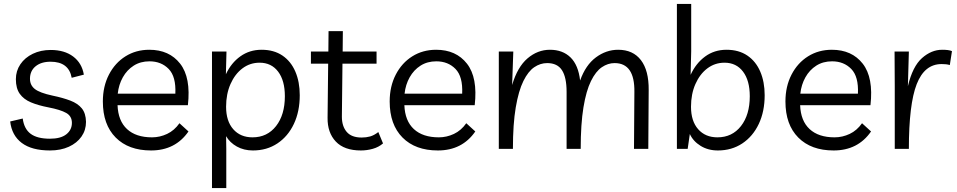

<svg xmlns="http://www.w3.org/2000/svg" viewBox="-20 -760 4887 980"><path d="M235 8Q142 8 91 -30.5Q40 -69 32 -140L96 -155Q103 -102 136.5 -77Q170 -52 235 -52Q290 -52 318.5 -74.5Q347 -97 347 -133Q347 -167 318 -183.5Q289 -200 227 -212Q175 -222 138 -237.5Q101 -253 81 -281Q61 -309 61 -356Q61 -398 84 -432Q107 -466 147.5 -485.5Q188 -505 239 -505Q309 -505 353.5 -471.5Q398 -438 408 -379L346 -363Q331 -445 238 -445Q190 -445 161.5 -421.5Q133 -398 133 -358Q133 -325 158 -305.5Q183 -286 248 -272Q301 -261 339 -246.5Q377 -232 397.5 -207Q418 -182 419 -138Q419 -96 396 -63Q373 -30 331.5 -11Q290 8 235 8Z M751 8Q636 8 570.5 -58Q505 -124 505 -242Q505 -319 536 -379Q567 -439 620.5 -472.5Q674 -506 742 -506Q844 -506 899.5 -435Q955 -364 939 -223H580Q583 -143 628.5 -101Q674 -59 756 -59Q796 -59 833 -76.5Q870 -94 896 -131L942 -89Q875 8 751 8ZM743 -447Q697 -447 662.5 -425Q628 -403 607 -365.5Q586 -328 581 -282H875Q879 -369 841 -408Q803 -447 743 -447Z M1062 200V-497H1136L1133 -381Q1160 -439 1207 -472.5Q1254 -506 1315 -506Q1378 -506 1421.5 -476.5Q1465 -447 1487.5 -394.5Q1510 -342 1510 -274Q1510 -191 1480 -127.5Q1450 -64 1396 -28Q1342 8 1271 8Q1225 8 1189 -12Q1153 -32 1134 -65L1135 0V200ZM1269 -59Q1344 -59 1389 -116.5Q1434 -174 1434 -269Q1434 -349 1399.5 -394.5Q1365 -440 1305 -440Q1256 -440 1217.5 -411Q1179 -382 1156.5 -331Q1134 -280 1134 -215Q1134 -142 1170.5 -100.5Q1207 -59 1269 -59Z M1822 8Q1737 8 1694 -37.5Q1651 -83 1652 -159L1655 -435H1567V-497H1656L1657 -601H1730L1729 -497H1902V-435H1728L1725 -164Q1725 -116 1749.5 -87Q1774 -58 1826 -58Q1849 -58 1869 -63.5Q1889 -69 1911 -86L1935 -28Q1913 -9 1883 -0.5Q1853 8 1822 8Z M2215 8Q2100 8 2034.5 -58Q1969 -124 1969 -242Q1969 -319 2000 -379Q2031 -439 2084.5 -472.5Q2138 -506 2206 -506Q2308 -506 2363.5 -435Q2419 -364 2403 -223H2044Q2047 -143 2092.5 -101Q2138 -59 2220 -59Q2260 -59 2297 -76.5Q2334 -94 2360 -131L2406 -89Q2339 8 2215 8ZM2207 -447Q2161 -447 2126.5 -425Q2092 -403 2071 -365.5Q2050 -328 2045 -282H2339Q2343 -369 2305 -408Q2267 -447 2207 -447Z M2526 0V-497H2600L2594 -326Q2621 -418 2672.5 -462Q2724 -506 2787 -506Q2852 -506 2892 -467Q2932 -428 2941 -349Q2969 -428 3021.5 -467Q3074 -506 3135 -506Q3211 -506 3251.5 -453Q3292 -400 3291 -300L3289 0H3216L3218 -291Q3220 -438 3117 -438Q3083 -438 3052 -417Q3021 -396 2996.5 -346.5Q2972 -297 2958 -212Q2944 -127 2944 0H2872V-291Q2872 -365 2848.5 -401.5Q2825 -438 2773 -438Q2738 -438 2707 -417Q2676 -396 2651.5 -346.5Q2627 -297 2612.5 -212Q2598 -127 2598 0Z M3435 0V-740H3508V-498L3505 -378Q3532 -437 3579 -471.5Q3626 -506 3688 -506Q3751 -506 3794.5 -476.5Q3838 -447 3860.5 -394.5Q3883 -342 3883 -274Q3883 -191 3853 -127.5Q3823 -64 3769 -28Q3715 8 3644 8Q3594 8 3556 -15.5Q3518 -39 3501 -76L3490 0ZM3642 -59Q3717 -59 3762 -116.5Q3807 -174 3807 -269Q3807 -349 3772.5 -394.5Q3738 -440 3678 -440Q3629 -440 3590.5 -411Q3552 -382 3529.5 -331Q3507 -280 3507 -215Q3507 -142 3543.5 -100.5Q3580 -59 3642 -59Z M4235 8Q4120 8 4054.5 -58Q3989 -124 3989 -242Q3989 -319 4020 -379Q4051 -439 4104.5 -472.5Q4158 -506 4226 -506Q4328 -506 4383.5 -435Q4439 -364 4423 -223H4064Q4067 -143 4112.5 -101Q4158 -59 4240 -59Q4280 -59 4317 -76.5Q4354 -94 4380 -131L4426 -89Q4359 8 4235 8ZM4227 -447Q4181 -447 4146.5 -425Q4112 -403 4091 -365.5Q4070 -328 4065 -282H4359Q4363 -369 4325 -408Q4287 -447 4227 -447Z M4828 -428Q4818 -431 4808 -432Q4798 -433 4786 -433Q4699 -433 4659 -330.5Q4619 -228 4619 0H4547V-319L4546 -497H4619L4614 -320Q4638 -421 4686 -463.5Q4734 -506 4789 -506Q4805 -506 4817.5 -504.5Q4830 -503 4839 -499Z"/></svg>

Font: LivvicRegular
Style: Regular
Weight: 400
Designer: Jacques Le Bailly, Baron von Fonthausen
Version: Version 1.001; ttfautohint (v1.8.2)